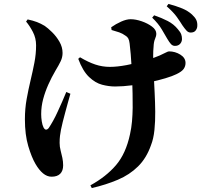

<svg xmlns="http://www.w3.org/2000/svg" viewBox="-20 -869 1040 979"><path d="M872 -635Q860 -635 851.5 -644.5Q843 -654 833 -671Q822 -690 805 -719Q788 -748 756 -779L766 -791Q804 -778 835 -762Q866 -746 887 -720Q900 -705 904 -694Q908 -683 908 -669Q907 -654 897.5 -644.5Q888 -635 872 -635ZM441 76Q521 32 571.5 -27Q622 -86 643 -185Q650 -216 653 -249.5Q656 -283 656.5 -319Q657 -355 656 -391.5Q655 -428 654 -464Q653 -495 651 -528.5Q649 -562 646.5 -593Q644 -624 641 -647Q639 -664 634 -673Q629 -682 620 -687Q605 -698 588 -704Q571 -710 549 -716L547 -730Q571 -747 598 -759Q625 -771 646 -771Q672 -771 702.5 -760.5Q733 -750 755 -733.5Q777 -717 777 -697Q777 -685 770.5 -670.5Q764 -656 763 -630Q761 -611 761 -584.5Q761 -558 762 -532Q763 -506 764 -486Q766 -445 768.5 -396.5Q771 -348 771.5 -299.5Q772 -251 767.5 -206.5Q763 -162 750 -129Q727 -63 684 -20.5Q641 22 581 47.5Q521 73 448 90ZM243 32Q220 32 199.5 15Q179 -2 161 -33Q141 -67 124 -124.5Q107 -182 107 -261Q107 -315 116 -364.5Q125 -414 136 -460Q147 -506 155.5 -550Q164 -594 164 -638Q164 -675 147.5 -706.5Q131 -738 113 -759L121 -770Q149 -764 168.5 -756.5Q188 -749 208 -737Q224 -726 245.5 -705Q267 -684 283 -656.5Q299 -629 299 -599Q299 -577 289.5 -557Q280 -537 263 -509Q243 -475 226.5 -438Q210 -401 200 -363.5Q190 -326 190 -287Q190 -269 193 -250Q196 -231 202 -219Q208 -208 215 -208Q222 -208 229 -217Q239 -232 251 -253.5Q263 -275 274.5 -300.5Q286 -326 297.5 -351.5Q309 -377 318 -400L339 -391Q332 -368 325.5 -343Q319 -318 312 -293.5Q305 -269 300 -247.5Q295 -226 291 -208Q288 -192 286 -177Q284 -162 284 -140Q284 -121 289 -102Q294 -83 298 -64Q302 -45 302 -26Q302 2 287 17Q272 32 243 32ZM567 -428Q535 -428 500.5 -437Q466 -446 434 -476.5Q402 -507 379 -569L388 -577Q430 -552 466 -540Q502 -528 540 -528Q577 -528 625 -537Q673 -546 719 -559.5Q765 -573 794 -586Q818 -597 827.5 -602Q837 -607 842 -607Q873 -607 899.5 -590.5Q926 -574 926 -548Q926 -531 916.5 -517.5Q907 -504 880 -491Q860 -481 823.5 -470Q787 -459 742.5 -449.5Q698 -440 652.5 -434Q607 -428 567 -428ZM952 -703Q940 -703 930.5 -713.5Q921 -724 910 -740Q899 -758 882 -782Q865 -806 830 -837L839 -849Q880 -838 909 -826Q938 -814 959 -795Q975 -780 981 -767Q987 -754 986 -737Q986 -725 978 -714Q970 -703 952 -703Z"/></svg>

Font: Noto Serif JP ExtraLight ExtraBold
Style: Regular
Weight: 800
Version: Version 2.003-H1;hotconv 1.1.1;makeotfexe 2.6.0